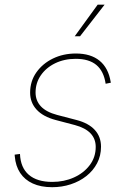

<svg xmlns="http://www.w3.org/2000/svg" viewBox="-20 -780 534 812"><path d="M200.7 11.7Q152.8 11.7 118.7 -3.9Q84.5 -19.5 65.2 -48.8Q45.9 -78.1 42.5 -119.1Q42 -123.5 42.2 -122.3Q42.5 -121.1 42 -126L64.5 -128.9Q66.9 -70.8 101.8 -40.8Q136.7 -10.7 201.2 -10.7Q251 -10.7 292.7 -29.5Q334.5 -48.3 359.6 -81.8Q384.8 -115.2 384.8 -158.7Q384.8 -192.9 362.8 -216.1Q340.8 -239.3 296.9 -251L215.3 -272.5Q162.1 -286.6 134.8 -316.4Q107.4 -346.2 107.4 -388.2Q107.4 -436.5 133.8 -473.9Q160.2 -511.2 203.9 -532.5Q247.6 -553.7 300.8 -553.7Q363.8 -553.7 401.1 -523.2Q438.5 -492.7 448.2 -433.1Q448.7 -431.2 448.5 -431.9Q448.2 -432.6 448.7 -430.2L426.8 -425.8Q418.9 -479 387.7 -505.1Q356.4 -531.2 300.3 -531.2Q252 -531.2 213.4 -512.5Q174.8 -493.7 152.6 -461.4Q130.4 -429.2 130.4 -388.7Q130.4 -354.5 152.8 -330.3Q175.3 -306.2 221.7 -293.9L303.7 -272.5Q354.5 -259.3 380.9 -230.5Q407.2 -201.7 407.2 -159.7Q407.2 -121.1 390.6 -89.6Q374 -58.1 345.2 -35.4Q316.4 -12.7 279.1 -0.5Q241.7 11.7 200.7 11.7ZM295.9 -626.5 393.1 -760.3H422.4L318.4 -626.5Z"/></svg>

Font: Inter Thin
Style: Italic
Weight: 250
Italic angle: -9.3988°
Designer: Rasmus Andersson
Foundry: rsms
Version: Version 4.001;git-66647c0bb